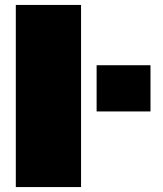

<svg xmlns="http://www.w3.org/2000/svg" viewBox="-20 -757 659 777"><path d="M44 0V-737H308V0ZM371 -306V-493H589V-306Z"/></svg>

Font: Tomorrow ExtraBold
Style: Regular
Weight: 800
Designer: Tony de Marco, Monica Rizzolli
Foundry: Just in Type
Version: Version 2.002